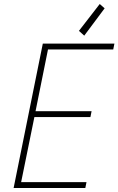

<svg xmlns="http://www.w3.org/2000/svg" viewBox="-20 -937 590 957"><path d="M47.9 0 193.4 -719.7H550.3L544.4 -690.4H219.2L157.2 -382.8H436.5L430.7 -353.5H151.4L85.4 -29.3H411.1L405.3 0ZM399.9 -759.3 373.5 -783.2 477.1 -917 501.5 -895.5Z"/></svg>

Font: Reddit Sans ExtraLight
Style: Italic
Weight: 250
Italic angle: -11.25°
Designer: Stephen Hutchings
Version: Version 1.013